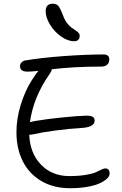

<svg xmlns="http://www.w3.org/2000/svg" viewBox="-20 -999 653 1026"><path d="M376 -778.8Q341.3 -778.8 305.4 -804.7Q269.5 -830.6 246.8 -868.2Q224.1 -905.8 224.1 -939Q224.1 -979 261.2 -979Q280.8 -979 290.8 -968.3Q300.8 -957.5 314.9 -920.9Q323.2 -897 335.7 -879.4Q348.1 -861.8 359.9 -853Q371.6 -844.2 382.3 -837.4Q393.1 -830.6 399.4 -823.7Q405.8 -816.9 405.8 -808.1Q405.8 -778.8 376 -778.8ZM154.8 -280.8Q147.9 -278.8 136.2 -278.8Q140.6 -179.2 199.5 -118.7Q258.3 -58.1 351.1 -58.1Q400.9 -58.1 438.5 -64.5Q476.1 -70.8 492.4 -78.6Q508.8 -86.4 522 -92.8Q535.2 -99.1 542 -99.1Q565.9 -99.1 565.9 -70.8Q565.9 -58.6 553 -45.7Q540 -32.7 515.6 -20.8Q491.2 -8.8 449 -1Q406.7 6.8 355 6.8Q265.6 6.8 200.2 -32Q134.8 -70.8 101.3 -138.2Q67.9 -205.6 67.9 -293Q67.9 -364.7 90.8 -439Q113.8 -513.2 148.9 -568.8Q172.4 -605.5 185.1 -620.1Q143.1 -616.2 127.9 -616.2Q86.9 -616.2 86.9 -645Q86.9 -654.8 93.8 -663.8Q100.6 -672.9 113.8 -675.8Q204.1 -690.9 323.5 -699.5Q442.9 -708 535.2 -708Q548.8 -708 556.4 -701.2Q564 -694.3 564 -683.1Q564 -643.1 519 -643.1Q375 -643.1 256.8 -628.9Q255.4 -618.2 244.1 -602.1Q158.2 -479 140.1 -346.2Q141.6 -346.7 165 -352.1Q231.4 -363.3 314 -371.6Q396.5 -379.9 439.9 -380.9Q465.8 -380.9 475.8 -374.5Q485.8 -368.2 485.8 -355Q485.8 -318.8 413.1 -314.9Q351.1 -311.5 275.9 -301.5Q200.7 -291.5 154.8 -280.8Z"/></svg>

Font: Shantell Sans Normal
Style: Regular
Weight: 300
Designer: Stephen Nixon, Anya Danilova, Shantell Martin
Foundry: Arrow Type
Version: Version 1.006;[559af2be0]